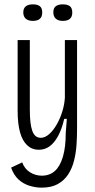

<svg xmlns="http://www.w3.org/2000/svg" viewBox="-20 -712 438 882"><path d="M171 150Q143 150 114.5 141Q86 132 64.5 112Q43 92 31 58L82 34Q93 64 118 79.5Q143 95 172 95Q208 95 232 73.5Q256 52 269 8Q282 -36 282 -101L287 -166H275Q264 -119 247 -87.5Q230 -56 208 -40Q186 -24 158 -24Q127 -24 105 -44.5Q83 -65 72 -104.5Q61 -144 61 -204V-528H117V-208Q117 -142 128.5 -110.5Q140 -79 167 -79Q187 -79 206 -96Q225 -113 240.5 -140Q256 -167 266 -199Q276 -231 278 -263V-528H334V-120Q334 -84 331.5 -46.5Q329 -9 320 26.5Q311 62 293 89.5Q275 117 245.5 133.5Q216 150 171 150ZM268 -616Q248 -616 236.5 -626Q225 -636 225 -656Q225 -675 236.5 -683.5Q248 -692 268 -692Q290 -692 301 -683.5Q312 -675 312 -654Q312 -635 301 -625.5Q290 -616 268 -616ZM131 -616Q110 -616 98.5 -626Q87 -636 87 -655Q87 -674 98.5 -683Q110 -692 131 -692Q152 -692 163 -683.5Q174 -675 174 -655Q174 -635 163 -625.5Q152 -616 131 -616Z"/></svg>

Font: Bricolage Grotesque 24pt Condensed ExtraLight
Style: Regular
Weight: 250
Width: 3
Designer: Mathieu Triay
Foundry: Atelier Triay
Version: Version 1.001;gftools[0.9.33.dev8+g029e19f]